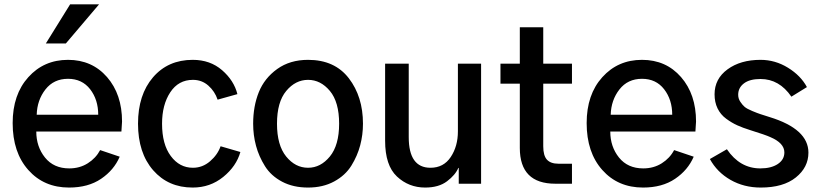

<svg xmlns="http://www.w3.org/2000/svg" viewBox="-20 -843 3760 881"><path d="M38.1 -278.3Q38.1 -409.2 109.9 -488.8Q181.6 -568.4 292 -568.4Q402.3 -568.4 471.2 -489.3Q540 -410.2 540 -285.2Q540 -283.2 537.1 -239.3H146.5Q146.5 -169.9 186.5 -120.1Q226.6 -70.3 297.9 -70.3Q345.7 -70.3 382.8 -93.8Q419.9 -117.2 439.5 -154.3L529.3 -124Q502.9 -62.5 443.8 -22.5Q384.8 17.6 296.9 17.6Q181.6 17.6 109.9 -63Q38.1 -143.6 38.1 -278.3ZM148.4 -316.4H430.7Q430.7 -385.7 393.6 -433.6Q356.4 -481.4 292 -481.4Q226.6 -481.4 188.5 -432.6Q150.4 -383.8 148.4 -316.4ZM190.4 -643.6 301.8 -823.2H434.6L282.2 -643.6Z M613.3 -275.4Q613.3 -408.2 682.1 -488.3Q751 -568.4 864.3 -568.4Q944.3 -568.4 999 -521Q1053.7 -473.6 1069.3 -411.1L978.5 -385.7Q965.8 -423.8 936 -450.2Q906.2 -476.6 865.2 -476.6Q798.8 -476.6 761.2 -419.4Q723.6 -362.3 723.6 -275.4Q723.6 -180.7 763.7 -127Q803.7 -73.2 865.2 -73.2Q909.2 -73.2 943.8 -103Q978.5 -132.8 992.2 -171.9L1083 -145.5Q1064.5 -80.1 1004.4 -31.2Q944.3 17.6 864.3 17.6Q752 17.6 682.6 -62Q613.3 -141.6 613.3 -275.4Z M1251 -275.4Q1251 -176.8 1293 -125Q1335 -73.2 1393.6 -73.2Q1451.2 -73.2 1493.7 -125Q1536.1 -176.8 1536.1 -275.4Q1536.1 -375 1493.7 -425.8Q1451.2 -476.6 1393.6 -476.6Q1335.9 -476.6 1293.5 -425.8Q1251 -375 1251 -275.4ZM1141.6 -275.4Q1141.6 -355.5 1167.5 -419.9Q1193.4 -484.4 1252 -526.4Q1310.5 -568.4 1393.6 -568.4Q1515.6 -568.4 1580.6 -483.9Q1645.5 -399.4 1645.5 -275.4Q1645.5 -224.6 1632.8 -176.3Q1620.1 -127.9 1592.3 -83Q1564.5 -38.1 1513.2 -10.3Q1461.9 17.6 1393.6 17.6Q1325.2 17.6 1274.4 -9.3Q1223.6 -36.1 1195.8 -80.6Q1168 -125 1154.8 -173.8Q1141.6 -222.7 1141.6 -275.4Z M1747.1 -197.3V-550.8H1855.5V-213.9Q1855.5 -73.2 1955.1 -73.2Q2015.6 -73.2 2048.3 -122.6Q2081.1 -171.9 2081.1 -240.2V-550.8H2187.5V0H2085V-72.3H2083Q2069.3 -40 2031.2 -11.2Q1993.2 17.6 1930.7 17.6Q1855.5 17.6 1801.3 -33.2Q1747.1 -84 1747.1 -197.3Z M2276.4 -459V-550.8H2365.2V-717.8H2472.7V-550.8H2604.5V-459H2472.7V-171.9Q2472.7 -128.9 2489.7 -110.4Q2506.8 -91.8 2542 -91.8H2604.5V0H2528.3Q2365.2 0 2365.2 -164.1V-459Z M2671.9 -278.3Q2671.9 -409.2 2743.7 -488.8Q2815.4 -568.4 2925.8 -568.4Q3036.1 -568.4 3105 -489.3Q3173.8 -410.2 3173.8 -285.2Q3173.8 -283.2 3170.9 -239.3H2780.3Q2780.3 -169.9 2820.3 -120.1Q2860.4 -70.3 2931.6 -70.3Q2979.5 -70.3 3016.6 -93.8Q3053.7 -117.2 3073.2 -154.3L3163.1 -124Q3136.7 -62.5 3077.6 -22.5Q3018.6 17.6 2930.7 17.6Q2815.4 17.6 2743.7 -63Q2671.9 -143.6 2671.9 -278.3ZM2782.2 -316.4H3064.5Q3064.5 -385.7 3027.3 -433.6Q2990.2 -481.4 2925.8 -481.4Q2860.4 -481.4 2822.3 -432.6Q2784.2 -383.8 2782.2 -316.4Z M3237.3 -113.3 3315.4 -158.2Q3375 -70.3 3468.8 -70.3Q3518.6 -70.3 3548.8 -90.3Q3579.1 -110.4 3579.1 -143.6Q3579.1 -186.5 3514.6 -213.9Q3494.1 -223.6 3421.9 -246.1Q3387.7 -256.8 3362.8 -268.1Q3337.9 -279.3 3312 -298.3Q3286.1 -317.4 3272.5 -345.7Q3258.8 -374 3258.8 -410.2Q3258.8 -481.4 3318.4 -524.9Q3377.9 -568.4 3469.7 -568.4Q3537.1 -568.4 3595.7 -532.2Q3654.3 -496.1 3682.6 -443.4L3611.3 -399.4Q3555.7 -480.5 3469.7 -480.5Q3419.9 -480.5 3393.6 -460.4Q3367.2 -440.4 3367.2 -408.2Q3367.2 -390.6 3377 -376Q3386.7 -361.3 3397 -352.5Q3407.2 -343.8 3432.1 -333.5Q3457 -323.2 3469.2 -319.3Q3481.4 -315.4 3511.7 -305.7Q3689.5 -251 3689.5 -142.6Q3689.5 -75.2 3631.8 -28.8Q3574.2 17.6 3470.7 17.6Q3393.6 17.6 3332 -17.6Q3270.5 -52.7 3237.3 -113.3Z"/></svg>

Font: Gothic A1 SemiBold
Style: Regular
Weight: 600
Version: Version 2.50